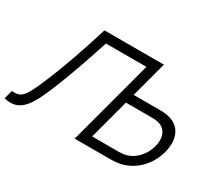

<svg xmlns="http://www.w3.org/2000/svg" viewBox="-216 -992 1436 1272"><g transform="rotate(30 501.5 -356.5)"><path d="M897.5 -442.5C879.8 -445.5 861.6 -446.5 847.6 -446.5H643.6L716.9 -720H262.4C205.8 -538.5 154.3 -385.5 87.2 -228.5C31.1 -96.6 8.3 -64.4 -48 -64.4C-54.2 -64.4 -60.8 -64.8 -68 -65.5L-85.5 0C-68.5 4.7 -52.8 6.9 -38.2 6.9C54.9 6.9 102 -82.9 149.4 -194C221.4 -363.5 268.5 -511.5 314.5 -649.5H624L450 0H728C742 0 760.7 -1 780 -4C896.7 -21.5 983.7 -111 1013.8 -223.5C1020.4 -247.9 1023.7 -271.3 1023.7 -293.1C1023.7 -371.3 981.6 -429.2 897.5 -442.5ZM790.9 -74.5C774.6 -71.5 756.9 -70.5 744.9 -70.5H542.9L624.8 -376.5H826.8C838.8 -376.5 856.1 -375.5 870.6 -372C923 -360.3 945.1 -319.9 945.1 -271.9C945.1 -256.3 942.8 -239.9 938.3 -223.5C920.4 -156.5 868.7 -90.5 790.9 -74.5Z"/></g></svg>

Font: Manrope
Style: RegularItalic
Weight: 400
Italic angle: -15°
Designer: Mikhail Sharanda
Foundry: Mikhail Sharanda
Version: Version 4.502;hotconv 1.0.109;makeotfexe 2.5.65596